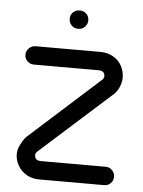

<svg xmlns="http://www.w3.org/2000/svg" viewBox="-52 -760 597 802"><g transform="rotate(5 246.5 -359.0)"><path d="M250 -641Q233 -641 222 -652.5Q211 -664 211 -680Q211 -696 222 -707Q233 -718 250 -718Q267 -718 278 -707Q289 -696 289 -680Q289 -664 278 -652.5Q267 -641 250 -641ZM79 -476Q63 -476 51.5 -487Q40 -498 40 -514Q40 -530 51.5 -541.5Q63 -553 79 -553H350Q375 -553 394.5 -544.5Q414 -536 427 -522Q440 -508 446.5 -490Q453 -472 453 -454Q453 -436 445.5 -417Q438 -398 424 -384L123 -114Q117 -108 117 -100Q117 -77 143 -77H415Q431 -77 442 -65.5Q453 -54 453 -38Q453 -22 442 -11Q431 0 415 0H143Q121 0 102 -7.5Q83 -15 69.5 -28.5Q56 -42 48 -60Q40 -78 40 -99Q40 -116 49.5 -135.5Q59 -155 70 -169L371 -440Q373 -443 374.5 -445.5Q376 -448 376 -453Q376 -476 350 -476Z"/></g></svg>

Font: VDS Compensated
Style: Light
Weight: 300
Designer: artmaker
Foundry: artmaker
Version: Version 1.000 2012 initial release